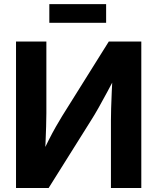

<svg xmlns="http://www.w3.org/2000/svg" viewBox="-20 -934 782 954"><path d="M682.1 0H531.2V-335.9Q531.2 -358.4 532.2 -395.8Q533.2 -433.1 535.4 -481Q537.6 -528.8 540.5 -582L563.5 -572.3Q535.6 -519.5 512.5 -476.3Q489.3 -433.1 469.7 -398.4Q450.2 -363.8 432.1 -335.4L221.7 0H59.6V-727.5H210.4V-372.1Q210.4 -346.7 209.2 -305.9Q208 -265.1 206.1 -220.7Q204.1 -176.3 201.7 -140.1L185.5 -161.6Q203.1 -200.7 221.7 -237.3Q240.2 -273.9 257.6 -304.4Q274.9 -335 288.6 -356.9L520.5 -727.5H682.1ZM507.3 -913.6V-820.8H225.1V-913.6Z"/></svg>

Font: Inter 24pt
Style: Bold
Weight: 700
Designer: Rasmus Andersson
Foundry: rsms
Version: Version 4.001;git-66647c0bb